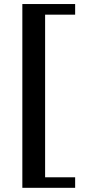

<svg xmlns="http://www.w3.org/2000/svg" viewBox="-20 -709 415 927"><path d="M342.8 -689.5V-638.2H197.8V147H342.8V197.8H87.9V-689.5Z"/></svg>

Font: LL2
Style: Bold
Weight: 700
Designer: Philipp H. Poll
Foundry: Philipp H. Poll
Version: Version 2.7.x